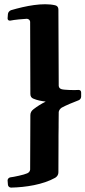

<svg xmlns="http://www.w3.org/2000/svg" viewBox="-20 -792 394 886"><path d="M119.1 -9.3C117.7 0 112.8 4.4 105.5 7.8C92.8 14.2 42.5 24.9 27.3 26.4C20 27.8 15.1 34.2 15.1 40V41.5L16.6 60.5C17.1 68.4 23.9 73.7 31.2 73.7C98.1 72.3 178.2 60.1 234.9 28.3C244.6 22 249.5 13.7 249.5 2.9C249.5 -72.8 249.5 -118.2 250 -132.8V-167.5C250 -187.5 250 -199.7 250.5 -204.1V-219.2C250.5 -230.5 251 -246.1 251 -275.4C252.4 -283.2 256.8 -289.6 264.2 -294.9C277.8 -303.2 326.7 -323.7 342.3 -329.1C349.6 -331.5 354.5 -338.9 354.5 -346.7V-364.3C354.5 -372.6 350.6 -377 342.3 -377C327.1 -375.5 276.9 -376.5 264.2 -380.4C256.8 -382.8 252.4 -386.7 251 -395L249.5 -747.6C249.5 -758.3 244.6 -765.1 234.9 -767.6C178.2 -780.8 98.1 -764.6 31.2 -745.1C23.9 -742.7 17.1 -734.9 16.6 -727.5L15.1 -708V-706.5C15.1 -700.7 19.5 -696.8 24.9 -696.8H27.3C43.5 -700.7 92.3 -705.1 100.6 -705.1H105.5C112.8 -703.6 117.7 -700.2 119.1 -691.9L120.1 -358.4C120.1 -347.2 125 -339.8 134.8 -336.4C151.9 -329.1 170.9 -325.7 190.9 -323.2C170.4 -313 151.9 -301.3 134.8 -288.1C125 -280.8 120.1 -272 120.1 -260.7Z"/></svg>

Font: QTS-Omar 
Style: Regular
Weight: 400
Designer: Mohammed Abd El khaliq
Foundry: QafType Studio
Version: Version 1.001